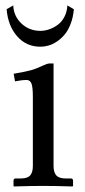

<svg xmlns="http://www.w3.org/2000/svg" viewBox="-20 -671 305 693"><path d="M27.8 -651.4Q29.3 -612.8 57.4 -586.2Q85.4 -559.6 126 -559.6Q142.1 -559.6 158.4 -565.4Q174.8 -571.3 189.2 -582Q203.6 -592.8 212.9 -611.1Q222.2 -629.4 223.1 -651.4L246.6 -637.7Q244.1 -608.9 235.1 -585.2Q226.1 -561.5 213.4 -546.4Q200.7 -531.2 185.3 -521Q169.9 -510.7 155 -506.6Q140.1 -502.4 126 -502.4Q74.7 -502.4 41.7 -540.3Q8.8 -578.1 3.9 -637.7ZM173.3 -71.8Q173.3 -49.3 183.1 -38.1Q192.9 -26.9 216.3 -26.9H235.4Q243.7 -26.9 243.7 -18.6V0L241.7 2Q176.8 0 135.7 0Q94.7 0 30.8 2L28.8 0V-18.6Q28.8 -26.9 36.6 -26.9H55.7Q79.6 -26.9 89.1 -38.1Q98.6 -49.3 98.6 -71.8V-320.8Q98.6 -357.9 93.3 -370.1Q87.9 -382.3 76.2 -382.3Q58.6 -382.3 34.2 -377.4L29.3 -404.8Q74.7 -412.6 92.5 -417.7Q110.4 -422.9 133.3 -433.6Q150.9 -441.9 158.2 -441.9H173.3Z"/></svg>

Font: Libertinage
Style: l
Weight: 400
Designer: OSP
Foundry: OSP
Version: Version 1.0; 2008; OFL relea